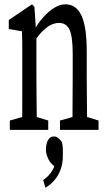

<svg xmlns="http://www.w3.org/2000/svg" viewBox="-20 -606 500 896"><path d="M25.9 0V-43.5L109.4 -67.4H127.4L205.1 -43.5V0ZM82.5 0Q83.5 -27.3 83.7 -72.8Q84 -118.2 84 -166.5Q84 -214.8 84 -252.4V-310.1Q84 -343.3 84 -367.9Q84 -392.6 83.7 -414.3Q83.5 -436 82.5 -460L21 -470.7V-512.7L129.4 -585.9L140.6 -574.2L149.9 -435.1V-433.1V-252.4Q149.9 -214.8 150.4 -166.5Q150.9 -118.2 151.4 -73.2Q151.9 -28.3 152.3 0ZM259.8 0V-43.5L345.2 -67.4H362.3L439.9 -43.5V0ZM317.4 0Q318.4 -27.3 318.4 -72Q318.4 -116.7 318.8 -165.5Q319.3 -214.4 319.3 -252.4V-354Q319.3 -436.5 304.2 -467.8Q289.1 -499 255.9 -499Q237.3 -499 219.5 -490.7Q201.7 -482.4 182.6 -464.6Q163.6 -446.8 142.6 -416.5L132.3 -462.4H138.2Q157.2 -498 181.9 -525.6Q206.5 -553.2 233.2 -569.6Q259.8 -585.9 285.6 -585.9Q335.4 -585.9 360.1 -533.7Q384.8 -481.4 384.8 -364.3V-252.4Q384.8 -213.9 385.3 -165.3Q385.7 -116.7 386.2 -72.5Q386.7 -28.3 386.7 0ZM273.4 120.1Q273.4 157.7 262.2 186.8Q251 215.8 232.7 236.6Q214.4 257.3 191.9 270L181.6 234.4Q208.5 215.3 223.1 191.4Q237.8 167.5 239.3 144L247.6 178.2Q218.3 162.6 206.3 137.5Q194.3 112.3 194.3 93.3Q194.3 66.4 203.6 48.6Q212.9 30.8 231.9 30.8Q241.7 30.8 250.5 37.1Q259.3 43.5 269.5 57.6Q272.9 76.2 273.2 90.3Q273.4 104.5 273.4 120.1Z"/></svg>

Font: Scarab Serif
Style: Regular
Weight: 400
Designer: John Roberts
Foundry: Scarab
Version: 1.0